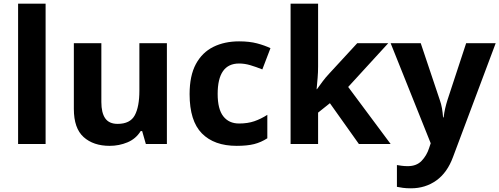

<svg xmlns="http://www.w3.org/2000/svg" viewBox="-20 -780 2705 1040"><path d="M227 0H78V-760H227Z M884 -546V0H770L750 -70H742Q716 -28 670.5 -9Q625 10 574 10Q486 10 433 -37.5Q380 -85 380 -190V-546H529V-227Q529 -169 550 -139Q571 -109 617 -109Q685 -109 710 -155.5Q735 -202 735 -289V-546Z M1262 10Q1140 10 1073.5 -57.5Q1007 -125 1007 -270Q1007 -370 1041 -433Q1075 -496 1135.5 -526Q1196 -556 1275 -556Q1331 -556 1372.5 -545Q1414 -534 1445 -519L1401 -404Q1366 -418 1335.5 -427Q1305 -436 1275 -436Q1159 -436 1159 -271Q1159 -189 1189.5 -150Q1220 -111 1275 -111Q1322 -111 1358 -123.5Q1394 -136 1428 -158V-31Q1394 -9 1356.5 0.5Q1319 10 1262 10Z M1703 -760V-420Q1703 -389 1700.5 -358.5Q1698 -328 1695 -297H1697Q1712 -318 1728 -339.5Q1744 -361 1762 -380L1915 -546H2083L1866 -309L2096 0H1924L1767 -221L1703 -170V0H1554V-760Z M2096 -546H2259L2362 -239Q2370 -217 2374 -193.5Q2378 -170 2380 -144H2383Q2386 -170 2391.5 -193.5Q2397 -217 2404 -239L2505 -546H2665L2434 70Q2403 155 2343.5 197.5Q2284 240 2206 240Q2181 240 2162.5 237.5Q2144 235 2130 232V114Q2141 116 2156.5 118Q2172 120 2189 120Q2236 120 2263.5 91.5Q2291 63 2304 23L2313 -4Z"/></svg>

Font: Noto Sans IKEA
Style: Bold
Weight: 600
Designer: Monotype Design Team
Foundry: Monotype Imaging Inc.
Version: Version 2.001